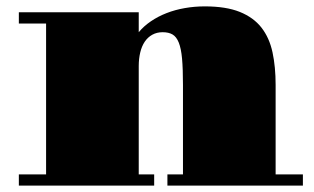

<svg xmlns="http://www.w3.org/2000/svg" viewBox="-20 -582 986 602"><path d="M39.1 -35.2H124.5V-508.3H39.1V-543.5H415V-481Q430.7 -500 452.9 -515.1Q475.1 -530.3 502 -540.8Q528.8 -551.3 559.3 -556.6Q589.8 -562 622.1 -562Q688.5 -562 731.7 -544.7Q774.9 -527.3 799.8 -495.4Q824.7 -463.4 834.5 -417.7Q844.2 -372.1 844.2 -315.9V-35.2H929.7V0H504.9V-35.2H553.7V-315.9Q553.7 -366.2 550.8 -398.2Q547.9 -430.2 540.5 -448.5Q533.2 -466.8 521 -473.9Q508.8 -481 490.2 -481Q471.7 -481 457.5 -473.1Q443.4 -465.3 433.8 -451.2Q424.3 -437 419.7 -417.5Q415 -397.9 415 -375V-35.2H463.4V0H39.1Z"/></svg>

Font: GravitasOne
Style: Regular
Weight: 400
Designer: Riccardo De Franceschi
Foundry: Sorkin Type Co.
Version: Version 1.001